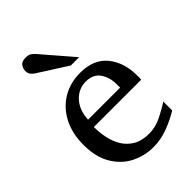

<svg xmlns="http://www.w3.org/2000/svg" viewBox="-220 -825 930 930"><g transform="rotate(-45 245.0 -360.5)"><path d="M319.8 -550.8H263.2L110.8 -647.9Q100.6 -654.8 94.2 -664.6Q87.9 -674.3 87.9 -688Q87.9 -703.1 97.9 -718Q107.9 -732.9 133.8 -732.9Q154.3 -732.9 164.8 -725.8Q175.3 -718.8 186 -706.1ZM456.1 -49.8Q414.1 -23.9 365.5 -5.9Q316.9 12.2 266.1 12.2Q205.6 12.2 152.6 -14.9Q99.6 -42 66.9 -97.2Q34.2 -152.3 34.2 -235.8Q34.2 -314 64.5 -372.1Q94.7 -430.2 147.9 -462.2Q201.2 -494.1 269 -494.1Q362.3 -494.1 409.2 -436.3Q456.1 -378.4 456.1 -289.1Q456.1 -284.2 456.1 -276.1Q456.1 -268.1 455.1 -261.2H130.9Q130.9 -223.1 138.9 -185.3Q147 -147.5 166 -116.7Q185.1 -85.9 217.3 -67.4Q249.5 -48.8 297.9 -48.8Q340.8 -48.8 381.6 -68.6Q422.4 -88.4 456.1 -110.8ZM356 -306.2V-328.1Q356 -377.4 332.3 -411.1Q308.6 -444.8 258.8 -444.8Q209.5 -444.8 174.8 -407.7Q140.1 -370.6 136.2 -306.2Z"/></g></svg>

Font: Abyssinica SIL
Style: Regular
Weight: 400
Designer: Victor Gaultney and Lorna Evans
Foundry: SIL International
Version: Version 2.100